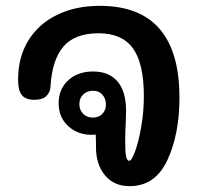

<svg xmlns="http://www.w3.org/2000/svg" viewBox="-20 -638 698 658"><path d="M595 -303Q595 -178 553.5 -89Q512 0 424 0Q371 0 340 -37Q309 -74 309 -133Q309 -163 308 -177Q304 -176 294 -176Q246 -176 213.5 -206Q181 -236 181 -284Q181 -333 214 -363Q247 -393 299 -393Q354 -393 383 -358.5Q412 -324 412 -259L411 -219Q409 -181 409 -156Q409 -118 412 -102.5Q415 -87 423 -87Q431 -87 443 -119.5Q455 -152 464 -203.5Q473 -255 473 -308Q473 -421 435.5 -472.5Q398 -524 318 -524Q236 -524 197 -478Q158 -432 153 -340Q152 -322 139 -309Q126 -296 98 -296Q68 -296 55 -312Q42 -328 42 -365Q42 -442 77 -499Q112 -556 175.5 -587Q239 -618 322 -618Q595 -618 595 -303ZM298 -235Q318 -235 330.5 -247.5Q343 -260 343 -280Q343 -300 331 -313.5Q319 -327 299 -327Q278 -327 265 -314Q252 -301 252 -281Q252 -261 265 -248Q278 -235 298 -235Z"/></svg>

Font: Mali SemiBold
Style: Regular
Weight: 600
Designer: Kitiyaporn Chalermlarp | Katatrad Aksorn Co.,Ltd.
Foundry: Cadson Demak Co.,Ltd.
Version: Version 1.000; ttfautohint (v1.6)